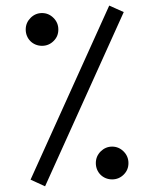

<svg xmlns="http://www.w3.org/2000/svg" viewBox="-20 -653 544 678"><path d="M87.9 -18.6 139.2 4.9 417 -610.4 365.7 -633.3ZM318.4 -77.1C318.4 -44.4 343.3 -19.5 376 -19.5C392.1 -19.5 405.8 -25.4 417 -36.6C428.2 -47.9 433.6 -61 433.6 -77.1C433.6 -93.3 427.7 -106.9 416.5 -118.2C405.3 -129.4 391.6 -135.3 376 -135.3C360.4 -135.3 346.7 -129.4 335.4 -118.2C324.2 -106.9 318.4 -93.3 318.4 -77.1ZM70.8 -548.8C70.8 -516.1 95.7 -491.2 128.4 -491.2C144.5 -491.2 158.2 -497.1 169.4 -508.3C180.7 -519.5 186 -532.7 186 -548.8C186 -564.9 180.2 -578.6 168.9 -589.8C157.7 -601.1 144 -606.9 128.4 -606.9C112.8 -606.9 99.1 -601.1 87.9 -589.8C76.7 -578.6 70.8 -564.9 70.8 -548.8Z"/></svg>

Font: Sahel Light
Style: Regular
Weight: 300
Foundry: Saber Rastikerdar (saber.rastikerdar@gmail.com)
Version: Version 3.4.0